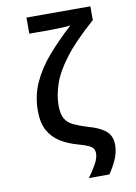

<svg xmlns="http://www.w3.org/2000/svg" viewBox="-101 -825 766 1080"><g transform="rotate(-10 281.5 -285.0)"><path d="M317 190Q343 155 362 121Q381 87 381 59Q381 32 359 19Q337 6 285 -8Q232 -23 190.5 -49Q149 -75 124.5 -118.5Q100 -162 100 -231Q100 -319 134 -393Q168 -467 227.5 -535.5Q287 -604 364 -674Q346 -671 314 -669.5Q282 -668 251 -668H128V-760H493V-681Q382 -584 323 -506.5Q264 -429 242 -364Q220 -299 220 -243Q220 -193 235 -166.5Q250 -140 281 -125Q312 -110 360 -95Q422 -79 458.5 -51Q495 -23 495 32Q495 73 476.5 114.5Q458 156 434 190Z"/></g></svg>

Font: Noto Sans Mono SemiCondensed SemiBold
Style: Regular
Weight: 600
Width: 4
Designer: Monotype Design Team
Foundry: Monotype Imaging Inc.
Version: Version 2.014; ttfautohint (v1.8.4.7-5d5b)